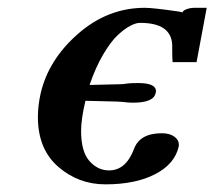

<svg xmlns="http://www.w3.org/2000/svg" viewBox="-20 -465 555 497"><path d="M282.2 -202.1 201.2 -204.1Q189.9 -157.2 189.9 -126Q189.9 -72.8 211.4 -48.3Q232.9 -23.9 262.2 -23.9Q306.2 -23.9 327.1 -80.1Q342.3 -120.1 398.9 -120.1Q418.9 -120.1 430.9 -111.6Q442.9 -103 442.9 -90.8V-86.9Q433.1 -41 382.1 -14.4Q331.1 12.2 252.9 12.2Q183.1 12.2 130.6 -33.4Q78.1 -79.1 78.1 -162.1Q78.1 -190.9 85 -222.2Q105 -310.1 181.9 -377.4Q258.8 -444.8 355 -444.8Q376 -444.8 442.9 -435.1Q450.7 -433.1 453.1 -433.1Q452.1 -434.1 456.1 -438Q468.3 -444.8 482.9 -444.8H515.1L488.8 -304.2H426.8Q425.8 -314 425.8 -334V-349.1Q422.9 -406.2 341.8 -405.8Q332 -405.8 317.6 -398.4Q303.2 -391.1 285.2 -374.5Q267.1 -357.9 247.1 -324Q227.1 -290 211.9 -245.1Q226.1 -245.1 254.2 -246.1Q282.2 -247.1 294.9 -247.1Q298.8 -247.1 311 -249Q318.8 -250 337.9 -250Q383.8 -250 383.8 -229Q383.8 -226.1 382.8 -224.1Q377.9 -199.2 324.2 -199.2Q311 -199.2 296.9 -201.2Q293.9 -201.2 289.1 -201.7Q284.2 -202.1 282.2 -202.1Z"/></svg>

Font: Linux Libertine
Style: Semibold Italic
Weight: 600
Italic angle: -11.5°
Designer: Philipp H. Poll
Foundry: Philipp H. Poll
Version: Version 5.1.2 ; ttfautohint (v0.9)